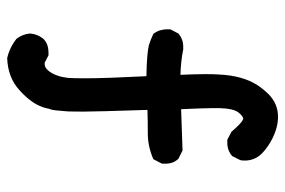

<svg xmlns="http://www.w3.org/2000/svg" viewBox="-151 -643 802 540"><g transform="rotate(90 250.0 -373.0)"><path d="M289.1 -386.7Q293.9 -241.2 293.9 -207Q293.9 -172.9 293.5 -165.5Q293 -158.2 292.5 -152.3Q292 -146.5 291.5 -141.1Q291 -135.7 290.5 -130.4Q290 -125 289.1 -120.1Q288.1 -115.2 286.1 -110.4Q284.2 -100.6 281.2 -91.8Q270.5 -60.5 235.4 -28.3Q199.2 5.9 143.6 7.8Q113.3 1 88.9 -18.6Q76.2 -35.2 74.2 -56.6Q76.2 -79.1 90.8 -95.7Q105.5 -108.4 127 -108.4Q129.9 -108.4 135.7 -108.4L156.2 -97.7Q158.2 -97.7 161.1 -97.7Q170.9 -97.7 180.7 -110.4Q195.3 -129.9 199.2 -164.1Q200.2 -182.6 200.2 -211.9Q200.2 -268.6 194.3 -383.8Q132.8 -384.8 107.4 -390.6Q91.8 -395.5 75.2 -403.3Q67.4 -414.1 64.9 -423.8Q62.5 -433.6 62.5 -439.5Q62.5 -445.3 62.5 -451.2L74.2 -473.6Q89.8 -487.3 111.3 -487.3Q116.2 -487.3 119.1 -487.3Q152.3 -480.5 190.4 -479.5Q188.5 -524.4 188.5 -549.3Q188.5 -574.2 189.5 -586.9Q192.4 -654.3 219.7 -696.3Q231.4 -713.9 246.1 -728.5Q272.5 -753.9 308.6 -753.9Q337.9 -753.9 369.1 -738.3Q392.6 -726.6 410.2 -710Q431.6 -689.5 431.6 -660.2Q431.6 -649.4 429.7 -646.5L418.9 -625Q403.3 -611.3 381.8 -611.3Q378.9 -611.3 373 -611.3L350.6 -623Q326.2 -651.4 316.4 -655.3L313.5 -656.2Q304.7 -654.3 294.9 -640.6Q285.2 -626 284.2 -590.8Q284.2 -585.9 284.2 -565.4Q284.2 -544.9 287.1 -481.4L403.3 -485.4L426.8 -473.6Q435.5 -463.9 438 -454.6Q440.4 -445.3 440.4 -439.5Q440.4 -433.6 440.4 -427.7L427.7 -403.3Q391.6 -387.7 356 -387.7Q320.3 -387.7 289.1 -386.7Z"/></g></svg>

Font: JasonHandwriting2
Style: SemiBold
Weight: 600
Version: Version 1.04.7